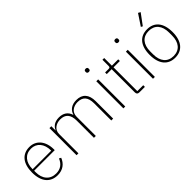

<svg xmlns="http://www.w3.org/2000/svg" viewBox="102 -1645 2545 2545"><g transform="rotate(-45 1374.5 -373.0)"><path d="M275 12C140 12 57 -81 57 -254C57 -426 138 -520 271 -520C334 -520 386 -495 423 -451C459 -407 480 -344 480 -268V-252H94V-225C94 -162 110 -111 142 -75C173 -39 218 -19 275 -19C356 -19 411 -58 442 -135L469 -120C438 -40 372 12 275 12ZM271 -489C215 -489 172 -469 141 -433C110 -397 94 -345 94 -284V-280H442V-286C442 -347 425 -398 395 -434C365 -469 322 -489 271 -489Z M637 0V-508H672V-430H675C684 -454 701 -476 725 -493C749 -509 781 -520 825 -520C905 -520 961 -483 984 -410H987C1006 -474 1059 -520 1151 -520C1263 -520 1323 -453 1323 -326V0H1288V-321C1288 -436 1240 -489 1144 -489C1105 -489 1069 -478 1042 -457C1015 -436 998 -403 998 -360V0H963V-321C963 -437 912 -489 819 -489C780 -489 744 -478 717 -457C689 -436 672 -404 672 -361V0Z M1533 -665C1512 -665 1503 -676 1503 -691V-700C1503 -715 1511 -726 1532 -726C1553 -726 1562 -715 1562 -700V-691C1562 -676 1554 -665 1533 -665ZM1515 -508H1550V0H1515Z M1815 0C1786 0 1772 -14 1772 -42V-477H1680V-508H1746C1769 -508 1774 -516 1774 -539V-652H1807V-508H1926V-477H1807V-31H1918V0Z M2088 -665C2067 -665 2058 -676 2058 -691V-700C2058 -715 2066 -726 2087 -726C2108 -726 2117 -715 2117 -700V-691C2117 -676 2109 -665 2088 -665ZM2070 -508H2105V0H2070Z M2477 12C2344 12 2262 -81 2262 -254C2262 -429 2344 -520 2477 -520C2610 -520 2692 -429 2692 -254C2692 -81 2610 12 2477 12ZM2477 -19C2590 -19 2654 -98 2654 -227V-281C2654 -412 2590 -489 2477 -489C2364 -489 2300 -412 2300 -281V-227C2300 -98 2364 -19 2477 -19ZM2466 -587 2442 -600 2547 -758 2579 -740Z"/></g></svg>

Font: Plexus Sans ExtraLight
Style: Regular
Weight: 250
Version: Version 2.001;PS 002.001;hotconv 1.0.70;makeotf.lib2.5.58329